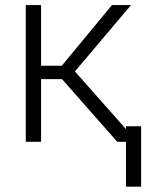

<svg xmlns="http://www.w3.org/2000/svg" viewBox="-20 -548 600 742"><path d="M219.7 -242.2H138.7V0H79.6V-528.3H138.7V-293.9H218.8L412.6 -528.3H486.3L269.5 -272L510.3 0H433.1ZM525.4 173.3H466.8V-60.1H525.4Z"/></svg>

Font: SteelSelectRoboto
Style: Regular
Weight: 300
Designer: Google
Version: Version 2.137; 2017